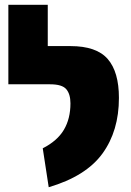

<svg xmlns="http://www.w3.org/2000/svg" viewBox="-20 -764 548 804"><path d="M159 -143Q220 -174 247.5 -220.5Q275 -267 275 -331Q275 -370 257.5 -390.5Q240 -411 190 -411H15V-744H180V-571H275Q384 -571 431 -517Q478 -463 478 -354Q478 -216 409 -121Q340 -26 184 20Z"/></svg>

Font: FiraGO Heavy
Style: Regular
Weight: 900
Designer: bBox Type
Foundry: bBox Type GmbH
Version: Version 1.001